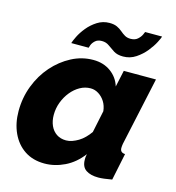

<svg xmlns="http://www.w3.org/2000/svg" viewBox="-109 -824 853 928"><g transform="rotate(15 317.0 -360.0)"><path d="M197 10Q139 10 97.5 -17.5Q56 -45 33.5 -93.5Q11 -142 11 -203Q11 -270 34 -330Q57 -390 97 -435.5Q137 -481 188.5 -508Q240 -535 297 -535Q348 -535 384.5 -508.5Q421 -482 434 -439L452 -522H613L539 -180Q538 -174 537.5 -169Q537 -164 537 -159Q537 -136 562 -135L534 0Q512 4 495 6Q478 8 466 8Q427 8 404 -7.5Q381 -23 381 -59Q381 -63 381 -67Q381 -71 382 -76Q383 -81 384 -87Q347 -38 297.5 -14Q248 10 197 10ZM269 -125Q284 -125 299.5 -130.5Q315 -136 330 -145Q345 -154 359 -168Q373 -182 384 -198L407 -308Q404 -335 391.5 -355Q379 -375 360 -387Q341 -399 320 -399Q292 -399 267 -385Q242 -371 222.5 -347Q203 -323 191.5 -292.5Q180 -262 180 -229Q180 -199 190.5 -175.5Q201 -152 221 -138.5Q241 -125 269 -125ZM430 -588Q401 -588 383 -599.5Q365 -611 349.5 -622.5Q334 -634 313 -634Q292 -634 280 -623Q268 -612 263.5 -600Q259 -588 259 -586H172Q175 -597 186.5 -620.5Q198 -644 218 -668.5Q238 -693 265.5 -710.5Q293 -728 326 -728Q349 -728 364 -721Q379 -714 390.5 -704Q402 -694 414 -687Q426 -680 443 -680Q465 -680 478 -691.5Q491 -703 497 -716Q503 -729 503 -730H588Q586 -722 574.5 -699.5Q563 -677 542.5 -651.5Q522 -626 493.5 -607Q465 -588 430 -588Z"/></g></svg>

Font: Raleway Thin ExtraBold
Style: Italic
Weight: 800
Italic angle: -12°
Version: Version 4.026